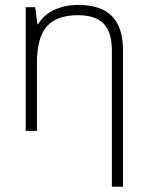

<svg xmlns="http://www.w3.org/2000/svg" viewBox="-20 -522 588 766"><path d="M426.3 223.1V-319.8Q426.3 -394 393.3 -427.7Q360.4 -461.4 291.5 -461.4Q206.1 -461.4 166.7 -416.5Q127.4 -371.6 127.4 -272V0H82.5V-493.2H120.6L129.4 -425.3H131.8Q156.2 -464.8 198.5 -483.6Q240.7 -502.4 291.5 -502.4Q382.8 -502.4 426.8 -457.5Q470.7 -412.6 470.7 -322.3V223.1Z"/></svg>

Font: Bpm'online Open Sans Light
Style: Regular
Weight: 300
Foundry: Ascender Corporation
Version: Version 1.10